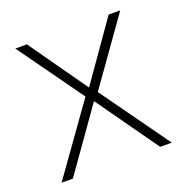

<svg xmlns="http://www.w3.org/2000/svg" viewBox="-102 -623 692 717"><g transform="rotate(-20 244.5 -265.0)"><path d="M218 -272 33 -530H79L242 -299L404 -530H450L267 -272L462 0H416L242 -245L69 0H24Z"/></g></svg>

Font: Noto Sans Arabic UI XLt
Style: Regular
Weight: 200
Designer: Monotype Design Team, Nadine Chahine and Nizar Qandah
Foundry: Monotype Imaging Inc.
Version: Version 2.010; ttfautohint (v1.8.4.7-5d5b)